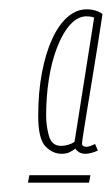

<svg xmlns="http://www.w3.org/2000/svg" viewBox="-20 -694 240 412"><path d="M40 -302 43 -318H174L171 -302ZM200 -664Q189 -592 181 -543.5Q173 -495 168 -464.5Q163 -434 160.5 -418Q158 -402 157 -395Q156 -388 156 -386Q156 -379 166 -379Q168 -379 173 -380.5Q178 -382 184 -385L190 -371Q184 -368 176.5 -366Q169 -364 164 -364Q155 -364 149.5 -367.5Q144 -371 142 -375Q136 -371 129.5 -367.5Q123 -364 112 -364Q93 -364 77.5 -380Q62 -396 62 -445Q62 -496 70 -538Q78 -580 92 -610.5Q106 -641 125 -657.5Q144 -674 166 -674Q172 -674 178 -673Q184 -672 190 -669.5Q196 -667 200 -664ZM79 -446Q79 -424 85 -402.5Q91 -381 111 -381Q119 -381 127 -383.5Q135 -386 140 -390L182 -656Q178 -658 173 -658.5Q168 -659 166 -659Q147 -659 131 -641.5Q115 -624 103 -593.5Q91 -563 85 -525Q79 -487 79 -446Z"/></svg>

Font: Georama
Style: Italic
Weight: 400
Width: 2
Italic angle: -9°
Designer: Jean-Baptiste Levee
Foundry: Production Type
Version: Version 1.000